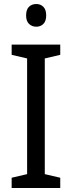

<svg xmlns="http://www.w3.org/2000/svg" viewBox="-20 -936 358 956"><path d="M280 0H38V-51L115 -69V-645L38 -663V-714H280V-663L203 -645V-69L280 -51ZM161 -916Q182 -916 196 -902Q210 -888 210 -859Q210 -831 196 -817Q182 -803 161 -803Q139 -803 124.5 -817Q110 -831 110 -859Q110 -888 124 -902Q138 -916 161 -916Z"/></svg>

Font: Noto Sans Sinhala SemiCondensed
Style: Regular
Weight: 400
Width: 4
Designer: Jelle Bosma - Monotype Design Team
Foundry: Monotype Imaging Inc.
Version: Version 2.006; ttfautohint (v1.8.4.7-5d5b)